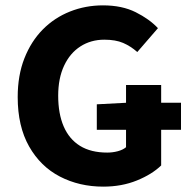

<svg xmlns="http://www.w3.org/2000/svg" viewBox="-20 -684 717 716"><path d="M365 12Q276 12 203.5 -25.5Q131 -63 88.5 -138Q46 -213 46 -322Q46 -403 71 -466.5Q96 -530 139.5 -574Q183 -618 241 -641Q299 -664 364 -664Q435 -664 486 -638.5Q537 -613 569 -579L492 -490Q467 -512 439 -524Q411 -536 369 -536Q319 -536 280 -511Q241 -486 219 -439Q197 -392 197 -327Q197 -260 217.5 -212.5Q238 -165 278.5 -140Q319 -115 380 -115Q400 -115 419 -120Q438 -125 450 -135V-367H581V-67Q547 -34 490.5 -11Q434 12 365 12ZM341 -200V-295L455 -301H655V-200Z"/></svg>

Font: Source Sans 3
Style: Bold
Weight: 700
Designer: Paul D. Hunt
Foundry: Adobe
Version: Version 3.052;hotconv 1.1.0;makeotfexe 2.6.0